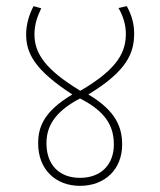

<svg xmlns="http://www.w3.org/2000/svg" viewBox="-20 -642 520 624"><path d="M377 -172C377 -228 357 -282 267 -335C393 -411 416 -470 416 -533C416 -565 408 -593 392 -622L365 -616C380 -591 389 -561 389 -533C389 -478 369 -421 241 -347C127 -416 92 -469 92 -530C92 -562 101 -588 114 -615L89 -622C75 -595 65 -564 65 -530C65 -471 90 -416 215 -335C123 -280 104 -230 104 -176C104 -91 161 -38 240 -38C321 -38 377 -92 377 -172ZM131 -176C131 -228 154 -277 240 -322C327 -278 350 -229 350 -172C350 -110 311 -64 240 -64C171 -64 131 -108 131 -176Z"/></svg>

Font: Noto Sans Devanagari SemiCondensed Thin
Style: Regular
Weight: 100
Width: 4
Designer: Jelle Bosma - Monotype Design Team
Foundry: Monotype Imaging Inc.
Version: Version 2.004